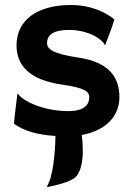

<svg xmlns="http://www.w3.org/2000/svg" viewBox="-20 -540 541 771"><path d="M36.1 -43C78.1 -12.7 135.3 2 202.6 5.9C202.1 71.8 192.4 173.8 168.5 208L171.4 210.9C240.7 196.8 261.7 185.5 276.4 176.8C294.9 165.5 312.5 130.4 312.5 67.4C312.5 45.4 311.5 26.4 308.1 2C407.2 -15.6 459.5 -75.7 459.5 -149.9C459.5 -227.1 420.4 -290 295.9 -308.6C188 -324.2 168.9 -345.2 168.9 -366.2C168.9 -399.4 193.4 -419.9 257.8 -419.9C313.5 -419.9 368.7 -399.4 394.5 -369.1C394.5 -368.2 398.9 -364.7 398.9 -362.3C400.4 -360.4 400.9 -358.9 401.9 -358.9C402.3 -358.9 402.8 -359.4 403.8 -362.8C418.9 -402.3 429.7 -428.2 439 -462.4C396.5 -496.6 335.4 -520 265.6 -520C129.9 -520 46.4 -460 46.4 -357.4C46.4 -279.3 95.7 -218.3 232.9 -199.7C317.4 -187.5 338.4 -172.9 338.4 -149.9C338.4 -123.5 323.7 -93.8 253.9 -93.8C168.5 -93.8 83.5 -125 53.7 -161.1C49.3 -165.5 49.3 -165 49.3 -157.2C48.3 -148.9 39.1 -82 36.1 -43Z"/></svg>

Font: HammersmithOne
Style: Regular
Weight: 400
Designer: Nicole Fally
Foundry: Nicole Fally
Version: Version 1.003